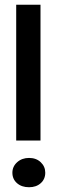

<svg xmlns="http://www.w3.org/2000/svg" viewBox="-20 -782 242 806"><path d="M48 -762H150V-192H48ZM102 4Q71 4 51.5 -13Q32 -30 32 -57Q32 -83 52 -101Q72 -119 102 -119Q132 -119 151 -101Q170 -83 170 -57Q170 -30 151 -13Q132 4 102 4Z"/></svg>

Font: Reem Kufi Medium
Style: Regular
Weight: 500
Designer: Khaled Hosny
Version: Version 1.001